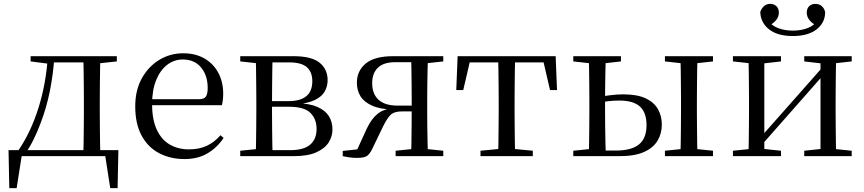

<svg xmlns="http://www.w3.org/2000/svg" viewBox="-20 -806 4461 991"><path d="M546 0H71L95 -21L66 165H28L24 -31H591L587 165H549L520 -22ZM410 0Q411 -24 411.5 -65Q412 -106 412.5 -150Q413 -194 413 -229V-288Q413 -322 412.5 -366Q412 -410 411.5 -451Q411 -492 410 -516H498Q497 -492 496.5 -451Q496 -410 495.5 -366Q495 -322 495 -288V-229Q495 -194 495.5 -150Q496 -106 496.5 -65Q497 -24 498 0ZM138 -489V-516H240V-477H231ZM455 -477V-516H583V-489L472 -477ZM75 -30Q139 -123 178.5 -249Q218 -375 227 -516H261Q255 -425 237.5 -337Q220 -249 189 -169Q174 -129 155.5 -90.5Q137 -52 114 -19V-7ZM240 -484V-516H457V-484Z M933 15Q860 15 802 -15Q744 -45 711 -106Q678 -167 678 -257Q678 -341 712.5 -402.5Q747 -464 803 -497.5Q859 -531 925 -531Q990 -531 1036.5 -503.5Q1083 -476 1107.5 -429Q1132 -382 1132 -323Q1132 -287 1125 -263H717V-294H1007Q1034 -294 1043 -308Q1052 -322 1052 -352Q1052 -416 1018 -457.5Q984 -499 923 -499Q879 -499 843 -471.5Q807 -444 786 -392.5Q765 -341 765 -269Q765 -188 789.5 -136Q814 -84 857 -59.5Q900 -35 955 -35Q1008 -35 1047.5 -53.5Q1087 -72 1118 -108L1134 -94Q1101 -44 1051 -14.5Q1001 15 933 15Z M1220 0V-28L1330 -39L1343 -31H1478Q1548 -31 1581 -59.5Q1614 -88 1614 -140Q1614 -192 1582 -223.5Q1550 -255 1472 -255H1343V-284H1469Q1592 -284 1592 -387Q1592 -434 1564 -459Q1536 -484 1472 -484H1343L1330 -477L1220 -489V-516H1495Q1588 -516 1629.5 -482.5Q1671 -449 1671 -392Q1671 -362 1657 -335.5Q1643 -309 1607.5 -291Q1572 -273 1508 -267L1510 -274Q1578 -272 1618.5 -254Q1659 -236 1677.5 -206.5Q1696 -177 1696 -137Q1696 -102 1676.5 -71Q1657 -40 1613 -20Q1569 0 1495 0ZM1300 0Q1301 -24 1301.5 -65Q1302 -106 1302.5 -150Q1303 -194 1303 -229V-288Q1303 -322 1302.5 -366Q1302 -410 1301.5 -451Q1301 -492 1300 -516H1387Q1386 -492 1385.5 -450.5Q1385 -409 1384.5 -361.5Q1384 -314 1384 -272V-229Q1384 -194 1384.5 -150Q1385 -106 1385.5 -65Q1386 -24 1387 0Z M2009 -516H2268V-489L2159 -477L2145 -485H2020Q1960 -485 1930.5 -456.5Q1901 -428 1901 -377Q1901 -321 1934 -291Q1967 -261 2031 -261H2145V-231H2055Q2015 -231 1996.5 -213.5Q1978 -196 1957 -153L1903 -41Q1890 -13 1875.5 -2Q1861 9 1822 9Q1804 9 1785.5 6.5Q1767 4 1749 0V-27L1861 -39L1815 -15L1874 -144Q1898 -194 1929.5 -219Q1961 -244 2016 -249L2011 -240Q1943 -242 1901 -260.5Q1859 -279 1840.5 -309.5Q1822 -340 1822 -379Q1822 -440 1867.5 -478Q1913 -516 2009 -516ZM2102 0Q2103 -24 2103.5 -65.5Q2104 -107 2104.5 -154Q2105 -201 2105 -240V-288Q2105 -322 2104.5 -366Q2104 -410 2103.5 -451Q2103 -492 2102 -516H2189Q2188 -492 2187 -451Q2186 -410 2185.5 -366Q2185 -322 2185 -288V-229Q2185 -194 2185.5 -150Q2186 -106 2187 -65Q2188 -24 2189 0ZM2022 0V-28L2129 -39H2162L2268 -28V0Z M2335 -341 2342 -516H2848L2855 -341H2819L2779 -513L2821 -484H2369L2411 -513L2371 -341ZM2460 0V-28L2575 -39H2615L2730 -28V0ZM2551 0Q2552 -24 2552.5 -65Q2553 -106 2553.5 -150Q2554 -194 2554 -229V-288Q2554 -322 2553.5 -366Q2553 -410 2552.5 -451Q2552 -492 2551 -516H2639Q2638 -492 2637.5 -451Q2637 -410 2636.5 -366Q2636 -322 2636 -288V-229Q2636 -194 2636.5 -150Q2637 -106 2637.5 -65Q2638 -24 2639 0Z M3054 0V-29H3160Q3239 -29 3278 -60.5Q3317 -92 3317 -160Q3317 -225 3283 -256Q3249 -287 3177 -287Q3146 -287 3117.5 -283.5Q3089 -280 3061 -274V-305Q3095 -310 3129.5 -314.5Q3164 -319 3197 -319Q3269 -319 3312.5 -298.5Q3356 -278 3376 -242.5Q3396 -207 3396 -163Q3396 -117 3374 -80Q3352 -43 3304 -21.5Q3256 0 3177 0ZM3019 0Q3020 -24 3020.5 -65Q3021 -106 3021.5 -150Q3022 -194 3022 -229V-288Q3022 -322 3021.5 -366Q3021 -410 3020.5 -451Q3020 -492 3019 -516H3107Q3106 -492 3105 -451Q3104 -410 3103.5 -366Q3103 -322 3103 -287V-229Q3103 -194 3103.5 -150Q3104 -106 3105 -65Q3106 -24 3107 0ZM3491 0Q3493 -24 3493.5 -65Q3494 -106 3494.5 -150Q3495 -194 3495 -229V-288Q3495 -322 3494.5 -366Q3494 -410 3493.5 -451Q3493 -492 3491 -516H3580Q3579 -492 3578.5 -451Q3578 -410 3577.5 -366Q3577 -322 3577 -288V-229Q3577 -194 3577.5 -150Q3578 -106 3578.5 -65Q3579 -24 3580 0ZM2939 -489V-516H3185V-489L3080 -477H3047ZM3412 0V-28L3520 -39H3553L3660 -28V0ZM3412 -489V-516H3660V-489L3553 -477H3520ZM2939 0V-28L3047 -39H3065V0Z M4072 -620Q3993 -620 3949.5 -654.5Q3906 -689 3904 -744Q3911 -764 3924 -775Q3937 -786 3955 -786Q3975 -786 3987.5 -774Q4000 -762 4000 -741Q4000 -720 3986.5 -703Q3973 -686 3950 -674L3938 -706Q3962 -674 3996 -661Q4030 -648 4072 -648Q4115 -648 4148.5 -661Q4182 -674 4206 -706L4194 -674Q4171 -686 4157.5 -703Q4144 -720 4144 -741Q4144 -762 4156.5 -774Q4169 -786 4188 -786Q4208 -786 4221 -775Q4234 -764 4239 -744Q4239 -689 4195 -654.5Q4151 -620 4072 -620ZM3763 0V-28L3872 -39H3906L4011 -28V0ZM4131 0V-28L4234 -39H4268L4376 -28V0ZM3843 0Q3844 -24 3844.5 -65Q3845 -106 3845.5 -150Q3846 -194 3846 -229V-288Q3846 -322 3845.5 -366Q3845 -410 3844.5 -451Q3844 -492 3843 -516H3925V0ZM3902 -47 3867 -66H3878L4055 -266L4236 -471L4270 -451H4258L4080 -249ZM4215 0V-516H4296Q4295 -492 4294.5 -451Q4294 -410 4293.5 -366Q4293 -322 4293 -288V-229Q4293 -194 4293.5 -150Q4294 -106 4294.5 -65Q4295 -24 4296 0ZM3763 -489V-516H4011V-489L3907 -477H3873ZM4131 -489V-516H4376V-489L4269 -477H4234Z"/></svg>

Font: Noto Serif TC
Style: Regular
Weight: 400
Designer: Ryoko NISHIZUKA  (kana & ideographs); Frank Grießhammer (Latin, Greek & Cyrillic); Wenlong ZHANG  (bopomofo); Sandoll Co
Foundry: Adobe
Version: Version 2.003-H1;hotconv 1.1.1;makeotfexe 2.6.0